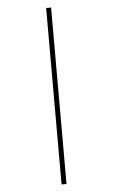

<svg xmlns="http://www.w3.org/2000/svg" viewBox="-64 -802 638 1084"><g transform="rotate(-5 254.5 -260.0)"><path d="M240 240H268V-760H240Z"/></g></svg>

Font: Noto Serif Thai SemiCondensed Thin
Style: Regular
Weight: 100
Width: 4
Designer: Monotype Design Team
Foundry: Monotype Imaging Inc.
Version: Version 2.002